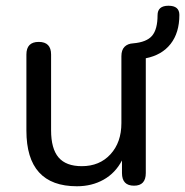

<svg xmlns="http://www.w3.org/2000/svg" viewBox="-20 -640 645 669"><path d="M248 9Q72 9 72 -185V-450Q72 -494 115 -494Q158 -494 158 -450V-186Q158 -122 184 -91.5Q210 -61 265 -61Q327 -61 365 -102.5Q403 -144 403 -211V-444Q403 -466 414 -477Q425 -488 444 -489Q491 -493 510 -515.5Q529 -538 529 -587Q529 -620 567 -620Q605 -620 605 -588Q605 -526 574.5 -487Q544 -448 488 -437V-37Q488 7 447 7Q405 7 405 -37V-81Q382 -37 341 -14Q300 9 248 9Z"/></svg>

Font: Chiron GoRound TC N
Style: Regular
Weight: 350
Designer: Ryoko NISHIZUKA 西塚涼子 (kana, bopomofo & ideographs); Paul D. Hunt (Latin, Greek & Cyrillic); Sandoll Communications 산돌커뮤니
Foundry: Adobe
Version: Version 1.000;hotconv 1.1.1;makeotfexe 2.6.0